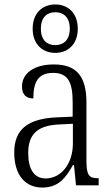

<svg xmlns="http://www.w3.org/2000/svg" viewBox="-20 -834 503 864"><path d="M229 -596C285 -596 330 -634 330 -705C330 -776 285 -814 229 -814C172 -814 127 -776 127 -705C127 -634 172 -596 229 -596ZM229 -631C193 -631 164 -652 164 -705C164 -758 193 -779 229 -779C264 -779 294 -758 294 -705C294 -652 264 -631 229 -631ZM170 10C245 10 277 -36 308 -91H313L322 0H424V-32H421C381 -32 369 -45 369 -110V-372C369 -495 321 -544 222 -544C132 -544 79 -503 79 -445C79 -409 97 -391 130 -391C130 -464 151 -506 219 -506C290 -506 307 -458 307 -372V-309L238 -306C107 -301 44 -253 44 -148C44 -41 98 10 170 10ZM185 -31C131 -31 107 -77 107 -145C107 -225 143 -270 248 -274L308 -277V-188C308 -101 258 -31 185 -31Z"/></svg>

Font: Noto Serif Sinhala Condensed Light
Style: Regular
Weight: 300
Width: 3
Designer: Jelle Bosma - Monotype Design Team
Foundry: Monotype Imaging Inc.
Version: Version 2.007